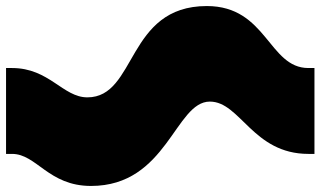

<svg xmlns="http://www.w3.org/2000/svg" viewBox="-30 -667 1060 635"><path d="M654 -647C387 -647 423 -345 259 -345C178 -345 133 -442 10 -442H-10V-158H10C91 -158 130 -52 271 -52C523 -52 549 -331 664 -331C765 -331 806 -158 990 -158H1010V-442H990C858 -442 853 -647 654 -647Z"/></svg>

Font: Teranoptia Furiae
Style: Regular
Weight: 400
Designer: Ariel Martín Pérez
Foundry: Tunera Type Foundry
Version: Version 1.001;FEAKit 1.0